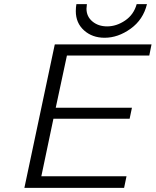

<svg xmlns="http://www.w3.org/2000/svg" viewBox="-20 -910 754 930"><path d="M98.1 0 245.1 -693.8 246.1 -694.8H713.9L703.1 -641.1H304.2L250 -388.2H619.1L607.9 -335H238.8L180.2 -56.2H592.8L581.1 0ZM347.2 -856Q347.2 -874 350.1 -890.1H400.9Q398.9 -876 398.9 -868.2Q398.9 -830.1 427.5 -806.2Q456.1 -782.2 499 -782.2Q543.9 -782.2 585.9 -810.5Q627.9 -838.9 642.1 -890.1H691.9Q673.8 -814.9 612.8 -771Q551.8 -727.1 486.8 -727.1Q426.8 -727.1 387 -762.9Q347.2 -798.8 347.2 -856Z"/></svg>

Font: CMU Bright
Style: Oblique
Weight: 500
Italic angle: -12°
Version: Version 0.7.0